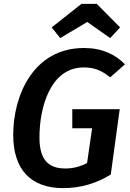

<svg xmlns="http://www.w3.org/2000/svg" viewBox="-20 -953 670 988"><path d="M290 -757 429 -840 547 -757 598 -812 478 -933H399L246 -812ZM412 -706C152 -706 48 -462 48 -259C48 -79 140 15 305 15C396 15 478 -10 550 -55L596 -391H352V-293H454L428 -114C392 -95 355 -86 316 -86C229 -86 183 -131 183 -246C183 -402 240 -606 411 -606C467 -606 503 -590 547 -555L623 -622C573 -673 506 -706 412 -706Z"/></svg>

Font: Fira Sans Medium
Style: Italic
Weight: 500
Italic angle: -8°
Designer: bBox Type GmbH & Carrois Corporate GbR & Edenspiekermann AG
Foundry: bBox Type GmbH & Carrois Corporate GbR & Edenspiekermann AG
Version: Version 4.301;PS 004.301;hotconv 1.0.88;makeotf.lib2.5.64775